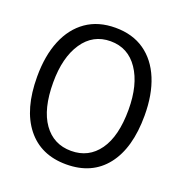

<svg xmlns="http://www.w3.org/2000/svg" viewBox="-118 -730 799 843"><g transform="rotate(20 281.5 -308.0)"><path d="M281 11Q162 11 96 -72.5Q30 -156 30 -308Q30 -406 59.5 -477.5Q89 -549 145 -588Q201 -627 281 -627Q361 -627 417 -588Q473 -549 502.5 -477.5Q532 -406 532 -308Q532 -156 466.5 -72.5Q401 11 281 11ZM281 -52Q363 -52 410 -118Q457 -184 457 -308Q457 -425 410 -494.5Q363 -564 281 -564Q199 -564 152 -494.5Q105 -425 105 -308Q105 -184 152 -118Q199 -52 281 -52Z"/></g></svg>

Font: Inconsolata SemiExpanded
Style: Regular
Weight: 400
Width: 6
Monospace: yes
Designer: Raph Levien, Cyreal, Brenton Simpson
Foundry: Raph Levien, Cyreal, Google
Version: Version 3.100; ttfautohint (v1.8.4.7-5d5b)